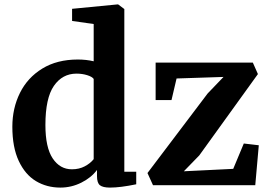

<svg xmlns="http://www.w3.org/2000/svg" viewBox="-20 -840 1224 871"><path d="M36 -265Q36 -349 70.5 -418.5Q105 -488 172 -529Q239 -570 333 -570Q371 -570 405 -562V-731L307 -745V-800L513 -820H516L544 -799V-61H598V-4Q526 11 479 11Q447 11 433.5 0.5Q420 -10 420 -41V-69Q394 -34 349 -11.5Q304 11 254 11Q192 11 143 -18.5Q94 -48 65 -110Q36 -172 36 -265ZM405 -118V-482Q398 -492 375.5 -499Q353 -506 327 -506Q263 -506 224.5 -450.5Q186 -395 186 -273Q186 -171 219 -121.5Q252 -72 306 -72Q339 -72 364.5 -85.5Q390 -99 405 -118ZM781 -484 758 -386H686V-556H1127L1150 -504L884 -135L814 -63L1038 -74L1086 -189L1154 -181L1138 0H674L649 -55L922 -416L994 -491Z"/></svg>

Font: Koeln Type Serif
Style: Bold
Weight: 700
Designer: Eben Sorkin
Foundry: Eben Sorkin
Version: Version 2.002